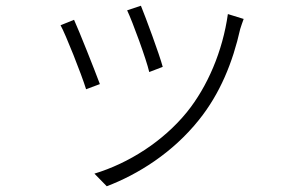

<svg xmlns="http://www.w3.org/2000/svg" viewBox="-20 -585 1040 669"><path d="M471 -565 423 -549C442 -509 490 -378 500 -334L547 -352C536 -394 487 -526 471 -565ZM829 -519 774 -536C756 -407 703 -283 631 -194C548 -92 428 -16 309 20L352 64C460 23 581 -52 673 -167C747 -259 791 -368 817 -484C820 -493 824 -506 829 -519ZM238 -516 191 -497C208 -467 264 -326 280 -274L328 -292C309 -343 255 -479 238 -516Z"/></svg>

Font: GenYoGothic2 TW L
Style: Regular
Weight: 300
Version: Version 2.100;PS 2.1;hotconv 16.6.51;makeotf.lib2.5.65220 DE